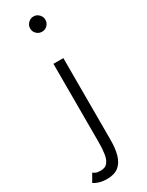

<svg xmlns="http://www.w3.org/2000/svg" viewBox="-276 -700 731 956"><g transform="rotate(-30 89.5 -222.0)"><path d="M30 220Q1.5 220 -18 213.2Q-37.5 206.5 -46 200L-20 155Q-14 160 -5.2 164Q3.5 168 22.5 168Q48.5 168 61.5 152Q74.5 136 79 107.2Q83.5 78.5 83.5 40.5V-410.5H140.5V60.5Q140.5 109 130.2 145Q120 181 95.8 200.5Q71.5 220 30 220ZM115 -577Q96.5 -577 83.8 -589.8Q71 -602.5 71 -620.5Q71 -632.5 77 -642.5Q83 -652.5 93 -658.5Q103 -664.5 115 -664.5Q127.5 -664.5 137.2 -658.5Q147 -652.5 152.8 -642.5Q158.5 -632.5 158.5 -620.5Q158.5 -602.5 146 -589.8Q133.5 -577 115 -577Z"/></g></svg>

Font: League Spartan Thin Light
Style: Regular
Weight: 300
Version: Version 2.002